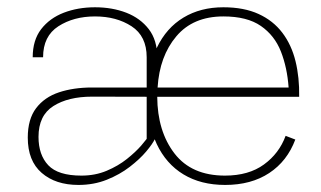

<svg xmlns="http://www.w3.org/2000/svg" viewBox="-20 -508 892 533"><path d="M387.2 -121.6H416.5V-349.1Q416.5 -396.5 393.1 -427Q369.6 -457.5 330.6 -472.7Q291.5 -487.8 243.7 -487.8Q196.3 -487.8 157 -472.7Q117.7 -457.5 94.2 -427Q70.8 -396.5 70.8 -349.1H99.6Q99.6 -407.7 142.1 -435.1Q184.6 -462.4 243.7 -462.4Q303.2 -462.4 345.2 -435.1Q387.2 -407.7 387.2 -349.1ZM57.1 -126Q57.1 -61.5 95.7 -28.1Q134.3 5.4 197.8 5.4Q240.2 5.4 276.4 -9Q312.5 -23.4 340.3 -44.9Q368.2 -66.4 386 -87.6Q403.8 -108.9 410.2 -122.6L394 -132.8Q388.2 -122.6 372.3 -104.2Q356.4 -85.9 332.3 -66.7Q308.1 -47.4 276.1 -33.9Q244.1 -20.5 206.1 -20.5Q141.1 -20.5 114 -49.3Q86.9 -78.1 86.9 -127.9Q86.9 -187.5 128.2 -213.6Q169.4 -239.7 235.4 -239.7L416 -239.3V-265.1H235.4Q184.1 -265.1 143.8 -251.7Q103.5 -238.3 80.3 -207.8Q57.1 -177.2 57.1 -126ZM416.5 -239.3H810.5Q811.5 -293 800.3 -338.4Q789.1 -383.8 763.7 -417.2Q738.3 -450.7 697.8 -469.2Q657.2 -487.8 600.1 -487.8Q536.6 -487.8 489.3 -459.2Q441.9 -430.7 415.5 -375.7Q389.2 -320.8 389.2 -241.7Q389.2 -163.6 415 -108.4Q440.9 -53.2 489.3 -23.9Q537.6 5.4 605 5.4Q677.2 5.4 727.3 -27.6Q777.3 -60.5 799.8 -120.6L772.9 -130.9Q754.9 -82 712.6 -51.3Q670.4 -20.5 604.5 -20.5Q511.7 -20.5 464.4 -82Q417 -143.6 416.5 -239.3ZM417.5 -265.1Q422.9 -352.1 469.5 -407.2Q516.1 -462.4 600.1 -462.4Q666 -462.4 704.1 -436Q742.2 -409.7 759.8 -365Q777.3 -320.3 781.2 -265.1Z"/></svg>

Font: Estedad-FD-VF Thin
Style: Regular
Weight: 100
Designer: Amin Abedi
Version: Version 5.0